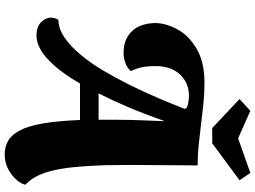

<svg xmlns="http://www.w3.org/2000/svg" viewBox="-154 -770 1084 816"><g transform="rotate(90 388.0 -362.0)"><path d="M637 160Q605 160 579.5 146Q554 132 535 97Q516 62 505 0Q494 -62 490 -160H335Q294 -90 257.5 -49.5Q221 -9 190 8Q159 25 132 25Q94 25 74 5Q54 -15 55 -40Q56 -48 58 -54.5Q60 -61 64 -68Q103 -69 140 -94.5Q177 -120 212.5 -162.5Q248 -205 280 -259Q312 -313 341.5 -372.5Q371 -432 396.5 -492Q422 -552 443 -605L438 -614Q425 -619 412 -621Q399 -623 386 -623Q335 -623 299.5 -588Q264 -553 261 -491Q260 -462 263.5 -436Q267 -410 282 -376Q267 -359 245 -352Q223 -345 207 -345Q161 -345 131.5 -365Q102 -385 89.5 -417Q77 -449 78 -486Q81 -534 108.5 -580.5Q136 -627 191.5 -658Q247 -689 331 -689Q377 -689 421 -684.5Q465 -680 508 -674.5Q551 -669 594.5 -664.5Q638 -660 683 -660Q683 -586 682 -518Q681 -450 681 -388Q681 -326 682 -271Q684 -208 688.5 -154Q693 -100 702 -56.5Q711 -13 726.5 19Q742 51 765 72Q762 89 744.5 109.5Q727 130 699 145Q671 160 637 160ZM377 -239H489Q489 -278 489 -321.5Q489 -365 491 -414.5Q493 -464 495 -518H494Q464 -432 434.5 -363Q405 -294 377 -239ZM524 -722 401 -838 451 -884 568 -832 715 -884 746 -838 589 -722Z"/></g></svg>

Font: Sansita Swashed Light ExtraBold
Style: Regular
Weight: 800
Version: Version 1.003